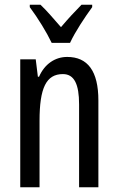

<svg xmlns="http://www.w3.org/2000/svg" viewBox="-20 -786 496 806"><path d="M197 -606H274C295 -652 337 -715 367 -756V-766H322C288 -731 270 -712 236 -672C206 -706 175 -743 150 -766H105V-756C140 -709 176 -650 197 -606ZM262 -547C211 -547 167 -517 144 -464H139L130 -537H65V0H146V-279C146 -417 174 -475 244 -475C292 -475 312 -432 312 -348V0H393V-364C393 -488 348 -547 262 -547Z"/></svg>

Font: Noto Sans Sinhala UI ExtraCondensed
Style: Regular
Weight: 400
Width: 2
Designer: Jelle Bosma - Monotype Design Team
Foundry: Monotype Imaging Inc.
Version: Version 2.006